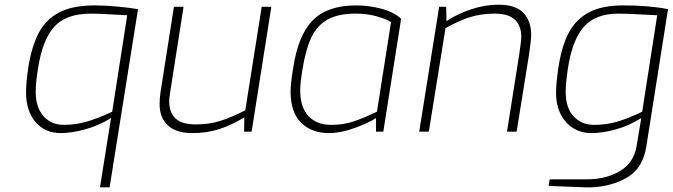

<svg xmlns="http://www.w3.org/2000/svg" viewBox="-20 -561 2866 818"><path d="M453 -58Q401 -26 343 -10Q285 6 239 6Q171 6 131 -41.5Q91 -89 91 -167Q91 -210 101 -277Q116 -367 146.5 -423.5Q177 -480 234 -509Q291 -538 384 -538Q428 -538 480.5 -533Q533 -528 568 -522L447 237H406ZM458 -85 522 -496 465 -499Q401 -503 368 -503Q262 -503 211.5 -447.5Q161 -392 142 -270Q132 -208 132 -171Q132 -104 165 -66.5Q198 -29 253 -29Q302 -29 350 -43Q398 -57 458 -85Z M660 -117Q660 -143 664 -169L721 -532H762L705 -168Q701 -144 701 -129Q701 -81 728 -56Q755 -31 814 -31Q871 -31 917.5 -45.5Q964 -60 1025 -91L1095 -532H1136L1052 0H1020L1021 -61Q966 -28 914.5 -11Q863 6 799 6Q731 6 695.5 -26.5Q660 -59 660 -117Z M1218 -172Q1218 -205 1229 -271Q1250 -411 1312.5 -474.5Q1375 -538 1498 -538Q1551 -538 1604.5 -524Q1658 -510 1689 -481L1613 0H1582V-58Q1552 -38 1492 -16Q1432 6 1382 6Q1308 6 1263 -38Q1218 -82 1218 -172ZM1586 -85 1646 -467Q1623 -481 1583 -492Q1543 -503 1495 -503Q1421 -503 1376 -478Q1331 -453 1306.5 -401.5Q1282 -350 1268 -261Q1259 -206 1259 -177Q1259 -103 1294.5 -66Q1330 -29 1391 -29Q1442 -29 1484.5 -43Q1527 -57 1586 -85Z M1851 -532H1881L1882 -471Q1931 -503 1989 -522Q2047 -541 2104 -541Q2177 -541 2210 -506Q2243 -471 2243 -413Q2243 -390 2234 -329L2181 0H2140L2192 -328Q2201 -390 2201 -402Q2201 -503 2089 -503Q2031 -503 1984 -488.5Q1937 -474 1878 -441L1807 0H1766Z M2317 231 2322 203H2480Q2562 203 2621 168Q2680 133 2692 62L2712 -58Q2661 -26 2605 -10Q2549 6 2498 6Q2458 6 2424 -14Q2390 -34 2369.5 -73Q2349 -112 2349 -166Q2349 -208 2360 -279Q2374 -368 2404.5 -424Q2435 -480 2490.5 -509Q2546 -538 2634 -538Q2746 -538 2826 -522L2733 67Q2717 163 2639.5 202Q2562 241 2469 237ZM2716 -85 2780 -496 2719 -499Q2649 -503 2615 -503Q2518 -503 2468.5 -448Q2419 -393 2400 -273Q2390 -206 2390 -171Q2390 -101 2424 -65Q2458 -29 2511 -29Q2561 -29 2607.5 -42Q2654 -55 2716 -85Z"/></svg>

Font: Exo ExtraLight
Style: Italic
Weight: 275
Italic angle: -9°
Designer: Natanael Gama
Foundry: Natanael Gama
Version: Version 1.500; ttfautohint (v1.6)